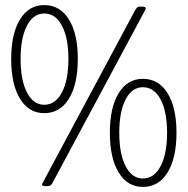

<svg xmlns="http://www.w3.org/2000/svg" viewBox="-20 -729 738 755"><path d="M154 -284Q93 -284 58.5 -341Q24 -398 24 -497Q24 -596 58.5 -652.5Q93 -709 154 -709Q216 -709 251 -652.5Q286 -596 286 -497Q286 -398 251 -341Q216 -284 154 -284ZM154 -317Q198 -317 223.5 -365.5Q249 -414 249 -497Q249 -580 223.5 -628Q198 -676 154 -676Q111 -676 86 -628Q61 -580 61 -497Q61 -414 86 -365.5Q111 -317 154 -317ZM158 3Q145 3 145 -4Q145 -6 146.5 -8Q148 -10 150 -14L512 -690Q517 -698 520.5 -700.5Q524 -703 532 -703H540Q553 -703 553 -696Q553 -694 552 -691.5Q551 -689 549 -686L186 -9Q182 -2 178 0.5Q174 3 164 3ZM542 6Q481 6 446.5 -51Q412 -108 412 -207Q412 -306 446.5 -362.5Q481 -419 542 -419Q604 -419 639 -362.5Q674 -306 674 -207Q674 -108 639 -51Q604 6 542 6ZM542 -27Q586 -27 611.5 -75.5Q637 -124 637 -207Q637 -290 611.5 -338Q586 -386 542 -386Q499 -386 474 -338Q449 -290 449 -207Q449 -124 474 -75.5Q499 -27 542 -27Z"/></svg>

Font: Asap Thin
Style: Regular
Weight: 250
Designer: Pablo Cosgaya
Foundry: Omnibus-Type
Version: Version 3.001